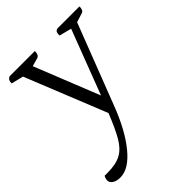

<svg xmlns="http://www.w3.org/2000/svg" viewBox="-207 -543 913 913"><g transform="rotate(-45 249.0 -86.5)"><path d="M58 270Q32 270 17.5 260Q3 250 3 236Q3 224 10 211H31Q86 211 120 193Q154 175 179 132Q204 89 234 13L69 -397L8 -412Q8 -425 11.5 -431.5Q15 -438 25 -443H195Q195 -416 179 -411L137 -399L268 -71L392 -396L330 -412Q330 -427 333 -433.5Q336 -440 347 -443H495Q495 -416 479 -412L434 -398L278 6Q232 127 173.5 198.5Q115 270 58 270Z"/></g></svg>

Font: Petrona Light
Style: Regular
Weight: 300
Designer: Ringo R. Seeber
Foundry: Ringo R. Seeber
Version: Version 2.001; ttfautohint (v1.8.3)